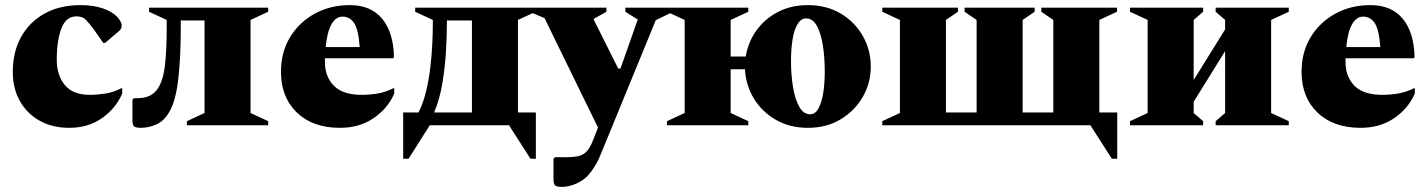

<svg xmlns="http://www.w3.org/2000/svg" viewBox="-20 -490 5584 751"><path d="M251 10Q186 10 136.5 -17Q87 -44 58.5 -93.5Q30 -143 30 -209Q30 -286 62 -344.5Q94 -403 153.5 -436.5Q213 -470 295 -470Q345 -470 383 -457Q421 -444 441 -421Q456 -403 456 -391Q456 -384 454 -379Q452 -374 444 -367L391 -322H384L349 -372Q330 -398 316.5 -412Q303 -426 279 -426Q238 -426 220 -378.5Q202 -331 202 -257Q202 -196 233.5 -157.5Q265 -119 331 -119Q360 -119 392 -124Q424 -129 455 -145H458V-124Q433 -66 379 -28Q325 10 251 10Z M687 -378Q687 -267 677.5 -183Q668 -99 645 -57Q623 -17 592 -3.5Q561 10 532 10Q510 10 504 4Q498 -2 498 -19V-100L504 -106H518Q567 -106 591.5 -136Q616 -166 624 -226Q632 -286 632 -378V-412L563 -444V-460H1029V-444L960 -412V-48L1029 -16V0H711V-16L780 -48V-410H687Z M1310 10Q1203 10 1141 -50Q1079 -110 1079 -209Q1079 -286 1114.5 -344.5Q1150 -403 1211 -436.5Q1272 -470 1348 -470Q1431 -470 1475 -416.5Q1519 -363 1521 -267L1518 -262H1251Q1251 -255 1251 -247Q1251 -190 1286 -154.5Q1321 -119 1395 -119Q1424 -119 1455.5 -124Q1487 -129 1519 -145H1522V-124Q1497 -66 1441.5 -28Q1386 10 1310 10ZM1320 -425Q1293 -425 1276 -394Q1259 -363 1254 -306H1387Q1382 -375 1365 -400Q1348 -425 1320 -425Z M1617 -50Q1636 -88 1647 -134.5Q1658 -181 1663.5 -229Q1669 -277 1671 -321Q1673 -365 1673 -398V-412L1604 -444V-460H2075V-444L2006 -412V-50H2076V131H2055L1971 0H1661L1578 131H1557V-50ZM1826 -50V-410H1728V-398Q1728 -353 1724.5 -291Q1721 -229 1710.5 -165.5Q1700 -102 1678 -50Z M2179 241Q2156 241 2150.5 234.5Q2145 228 2145 212V131L2151 125H2195Q2220 125 2239 121.5Q2258 118 2272.5 104.5Q2287 91 2299 60L2319 9L2110 -419L2051 -444V-460H2352V-444L2302 -416V-414L2398 -222H2407L2474 -412V-414L2426 -444V-460H2613V-444L2545 -411L2344 79Q2334 102 2328 117.5Q2322 133 2314 147.5Q2306 162 2291 183Q2270 212 2238 226.5Q2206 241 2179 241Z M2658 -412 2589 -444V-460H2907V-444L2838 -412V-269H2897Q2906 -325 2938.5 -370.5Q2971 -416 3022.5 -443Q3074 -470 3140 -470Q3213 -470 3268.5 -437Q3324 -404 3355 -349Q3386 -294 3386 -230Q3386 -166 3355 -111.5Q3324 -57 3268.5 -23.5Q3213 10 3140 10Q3069 10 3014.5 -21.5Q2960 -53 2928.5 -105Q2897 -157 2894 -219H2838V-48L2907 -16V0H2589V-16L2658 -48ZM3149 -43Q3169 -43 3181.5 -66Q3194 -89 3200 -126.5Q3206 -164 3206 -210Q3206 -266 3198.5 -313Q3191 -360 3175 -389Q3159 -418 3133 -418Q3113 -418 3099.5 -395.5Q3086 -373 3080 -335.5Q3074 -298 3074 -251Q3074 -196 3082 -148.5Q3090 -101 3106.5 -72Q3123 -43 3149 -43Z M3500 -48V-412L3431 -444V-460H3727V-444L3680 -412V-50H3800V-412L3753 -444V-460H4027V-444L3980 -412V-50H4100V-412L4053 -444V-460H4349V-444L4280 -412V-50H4350V131H4329L4245 0H3431V-16Z M4469 -412 4400 -444V-460H4686V-444L4649 -412V-177L4772 -375V-412L4735 -444V-460H5021V-444L4952 -412V-48L5021 -16V0H4735V-16L4772 -48V-290L4649 -92V-48L4686 -16V0H4400V-16L4469 -48Z M5302 10Q5195 10 5133 -50Q5071 -110 5071 -209Q5071 -286 5106.5 -344.5Q5142 -403 5203 -436.5Q5264 -470 5340 -470Q5423 -470 5467 -416.5Q5511 -363 5513 -267L5510 -262H5243Q5243 -255 5243 -247Q5243 -190 5278 -154.5Q5313 -119 5387 -119Q5416 -119 5447.5 -124Q5479 -129 5511 -145H5514V-124Q5489 -66 5433.5 -28Q5378 10 5302 10ZM5312 -425Q5285 -425 5268 -394Q5251 -363 5246 -306H5379Q5374 -375 5357 -400Q5340 -425 5312 -425Z"/></svg>

Font: Spectral ExtraBold
Style: Regular
Weight: 800
Designer: Jean-Baptiste Levee
Foundry: Production Type
Version: Version 2.001